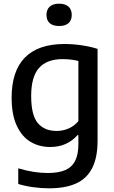

<svg xmlns="http://www.w3.org/2000/svg" viewBox="-20 -791 620 1041"><path d="M79 206.5V121.5Q163 147 238.5 147Q296.5 147 333 131.5Q369.5 116 387.2 81.5Q405 47 405 -10.5V-58H399.5Q374 -28 336.5 -11Q299 6 252 6Q193 6 146 -21.8Q99 -49.5 71 -109.2Q43 -169 43 -261Q43 -405.5 114.8 -478.8Q186.5 -552 328.5 -552.5Q374.5 -552.5 422.2 -545.5Q470 -538.5 509 -526V-28Q509 63 480 120Q451 177 393 203.5Q335 230 245.5 230Q204.5 230 160.5 224Q116.5 218 79 206.5ZM405 -134.5V-460.5Q364 -470.5 320 -470.5Q234.5 -470.5 191.8 -422.8Q149 -375 149 -270.5Q149 -166.5 185 -123.8Q221 -81 287 -81Q321 -81 352.2 -94.5Q383.5 -108 405 -134.5ZM232 -710Q232 -739 249.5 -755Q267 -771 300.5 -771Q334 -771 351.5 -755Q369 -739 369 -710Q369 -681 351.5 -665.5Q334 -650 300.5 -650Q267 -650 249.5 -665.5Q232 -681 232 -710Z"/></svg>

Font: Encode Sans Medium
Style: Regular
Weight: 500
Designer: Multiple Designers
Foundry: Impallari Type
Version: Version 2.000